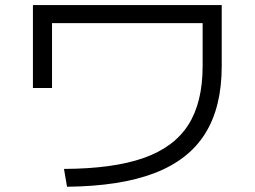

<svg xmlns="http://www.w3.org/2000/svg" viewBox="-20 -708 978 737"><path d="M757.8 -454.1V-619.1H179.7V-370.1H106.4V-688.5H831.1V-454.1Q831.1 -296.9 767.6 -195.3Q704.1 -93.8 573 -43.5Q441.9 6.8 237.3 8.8L225.6 -59.6Q415 -60.5 531.5 -101.6Q647.9 -142.6 702.9 -228.8Q757.8 -314.9 757.8 -454.1Z"/></svg>

Font: Pretendard JP
Style: Regular
Weight: 400
Designer: Base glyphs from Inter by Rasmus Andersson; Hangeul glyphs from Noto Sans CJK(Source Han Sans) by Jang Soo-young and Kan
Foundry: Kil Hyung-jin
Version: Version 1.309